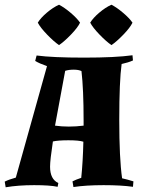

<svg xmlns="http://www.w3.org/2000/svg" viewBox="-34 -784 622 813"><path d="M319 -184Q300 -190 256 -190Q212 -190 190 -185Q178 -106 178 -78Q178 -25 213 -9L210 7Q178 0 110.5 0Q43 0 -10 9L-14 -15Q4 -24 33 -32L165 -504Q133 -515 115 -526L121 -549Q189 -540 322 -540Q455 -540 527 -550L529 -528Q509 -519 481 -513Q471 -440 471 -276.5Q471 -113 483 -29Q506 -24 531 -16L529 7Q479 0 404.5 0Q330 0 277 8L273 -16Q286 -23 310 -31Q317 -98 319 -184ZM320 -274Q320 -406 311 -483Q299 -489 278 -489Q257 -489 242 -484L199 -252Q227 -248 257.5 -248Q288 -248 320 -252ZM305 -688Q295 -667 266.5 -637.5Q238 -608 216 -593Q194 -608 165.5 -637.5Q137 -667 126 -688Q138 -708 164.5 -730.5Q191 -753 216 -764Q239 -752 265.5 -729.5Q292 -707 305 -688ZM527 -688Q517 -667 488.5 -637.5Q460 -608 438 -593Q416 -608 387.5 -637.5Q359 -667 348 -688Q360 -708 386.5 -730.5Q413 -753 438 -764Q461 -752 487.5 -729.5Q514 -707 527 -688Z"/></svg>

Font: Almendra SC
Style: Bold
Weight: 700
Designer: Ana Sanfelippo
Foundry: Ana Sanfelippo
Version: Version 1.003